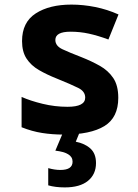

<svg xmlns="http://www.w3.org/2000/svg" viewBox="-20 -576 603 836"><path d="M257 10Q208 10 163.5 3Q119 -4 74 -22V-154Q112 -137 165.5 -124Q219 -111 274 -111Q351 -111 351 -151Q351 -178 321 -193Q291 -208 227 -234Q184 -251 149.5 -271Q115 -291 95.5 -321Q76 -351 76 -397Q76 -479 135.5 -517.5Q195 -556 291 -556Q342 -556 394.5 -545.5Q447 -535 496 -513L452 -404Q406 -421 367 -429.5Q328 -438 287 -438Q221 -438 221 -402Q221 -376 252 -361.5Q283 -347 335 -327Q378 -310 414.5 -289.5Q451 -269 473 -236.5Q495 -204 495 -150Q495 -64 434.5 -27Q374 10 257 10ZM262 240Q221 240 190 231V156Q218 164 243 164Q296 164 296 128Q296 107 276.5 95.5Q257 84 221 80L256 -3H328L310 41Q350 49 374 71Q398 93 398 134Q398 183 363 211.5Q328 240 262 240Z"/></svg>

Font: Noto Sans Mono SemiCondensed
Style: Bold
Weight: 700
Width: 4
Designer: Monotype Design Team
Foundry: Monotype Imaging Inc.
Version: Version 2.014